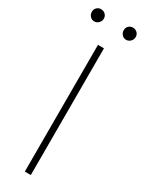

<svg xmlns="http://www.w3.org/2000/svg" viewBox="-220 -856 670 887"><g transform="rotate(30 115.0 -413.0)"><path d="M99 0V-676H131V0ZM29 -761Q16 -761 7 -771Q-2 -781 -2 -794Q-2 -808 7 -817Q16 -826 29 -826Q43 -826 52.5 -817Q62 -808 62 -794Q62 -781 52.5 -771Q43 -761 29 -761ZM199 -761Q186 -761 177 -771Q168 -781 168 -794Q168 -808 177 -817Q186 -826 199 -826Q213 -826 222.5 -817Q232 -808 232 -794Q232 -781 222.5 -771Q213 -761 199 -761Z"/></g></svg>

Font: Marine Company Thin
Style: Regular
Weight: 100
Designer: Rodrigo Fuenzalida
Foundry: fragTYPE
Version: Version 1.000